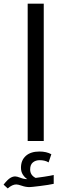

<svg xmlns="http://www.w3.org/2000/svg" viewBox="-53 -780 362 1062"><path d="M100.1 -759.8H189V0H100.1ZM109.9 254.9Q89.4 254.9 68.4 247.6Q46.9 240.2 37.1 240.2Q15.1 240.2 -10.3 262.2L-33.2 241.2Q-11.2 213.4 3.2 204.6Q17.6 195.8 30.8 195.8Q40.5 195.8 59.6 203.1Q78.6 210.9 98.1 210.9Q84 202.1 73.5 186Q63 169.9 63 147.9Q63 106 90.1 82Q117.2 58.1 165 58.1Q204.1 58.1 231 73.2L215.8 118.2Q195.8 106 166 106Q144 106 128.9 118.4Q113.8 130.9 113.8 157.2Q113.8 189 144 204.1Q154.8 203.1 191.2 197.5Q227.5 191.9 244.1 188V236.8Q217.8 242.7 168.7 248.8Q119.6 254.9 109.9 254.9Z"/></svg>

Font: Noto Kufi Arabic
Style: Regular
Weight: 400
Designer: Monotype Design team
Foundry: Monotype Imaging Inc.
Version: Version 1.02